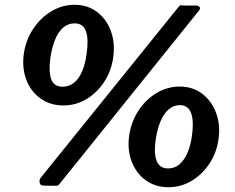

<svg xmlns="http://www.w3.org/2000/svg" viewBox="-20 -773 984 803"><path d="M245 -332Q189.9 -332 149.3 -361.1Q108.7 -390.3 90 -439.7Q71.2 -489.1 79.8 -549.4Q88.3 -606.3 118.9 -652.4Q149.5 -698.6 194.8 -725.8Q240.2 -753 291.7 -753Q346.1 -753 385.7 -723.2Q425.3 -693.3 443.7 -643.3Q462.1 -593.3 453.5 -532.6Q445.7 -476.1 415.8 -430.6Q386 -385 341.5 -358.5Q297 -332 245 -332ZM241.9 -410.4Q269.7 -410.4 290.1 -427.3Q310.5 -444.2 323.6 -475.1Q336.7 -506.1 342.3 -548.4Q351.1 -608.9 339.5 -642.1Q327.8 -675.3 291.9 -675.3Q265 -675.3 244.4 -657.7Q223.9 -640.1 210.6 -607.7Q197.3 -575.3 190.7 -531.6Q182.9 -474.3 194 -442.3Q205.2 -410.4 241.9 -410.4ZM684.6 10Q629.5 10 589.4 -19.1Q549.4 -48.3 530.6 -97.7Q511.8 -147.1 520.4 -207.4Q529 -264.3 559.2 -310.6Q589.4 -356.9 634.7 -383.9Q680.1 -411 731.3 -411Q785.7 -411 825.3 -381.2Q864.9 -351.3 883.6 -301.3Q902.4 -251.3 893.8 -190.6Q886 -134.1 855.8 -88.6Q825.6 -43 781.1 -16.5Q736.6 10 684.6 10ZM682.5 -68.5Q709.8 -68.5 730.2 -85.5Q750.5 -102.5 763.9 -133.4Q777.3 -164.4 782.9 -206.4Q788.4 -246.7 785.1 -274.9Q781.7 -303.1 768.8 -318.2Q755.9 -333.3 732.5 -333.3Q705.9 -333.3 685.3 -315.4Q664.8 -297.5 651.2 -265.3Q637.6 -233 631.3 -189.6Q625.8 -151.7 629.1 -124.5Q632.5 -97.2 645.7 -82.8Q659 -68.5 682.5 -68.5ZM228.4 -3Q223.7 3.1 218.6 3.6Q213.5 4 203.9 4L162.2 3.3Q148.8 3.3 146 -8Q143.3 -19.3 149.4 -28.5L726 -743.1Q732.3 -751.4 737.1 -750.7Q741.9 -750 748.7 -750H801.5Q808.3 -750 814 -744.4Q819.7 -738.9 812.9 -729.6Z"/></svg>

Font: Libre Franklin Thin
Style: Italic
Weight: 100
Italic angle: -8°
Designer: Pablo Impallari, Rodrigo Fuenzalida, Nhung Nguyen
Foundry: Impallari Type
Version: Version 3.000